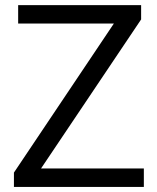

<svg xmlns="http://www.w3.org/2000/svg" viewBox="-20 -734 617 754"><path d="M544.9 0H34.7V-56.2L427.2 -641.6H51.3V-713.9H534.2V-657.7L141.1 -72.3H544.9Z"/></svg>

Font: Viking Open Sans
Style: Regular
Weight: 400
Foundry: Ascender Corporation
Version: Version 2.001